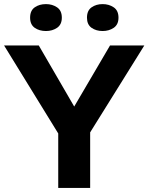

<svg xmlns="http://www.w3.org/2000/svg" viewBox="-20 -920 727 940"><path d="M169.9 -697.3 343.3 -398.4 518.6 -697.3H686.5L421.4 -272V0H265.1V-266.6L0 -697.3ZM127.4 -833.5Q127.4 -868.2 149.9 -884Q172.4 -899.9 205.1 -899.9Q236.3 -899.9 259.5 -884Q282.7 -868.2 282.7 -833.5Q282.7 -799.8 259.5 -783.9Q236.3 -768.1 205.1 -768.1Q172.4 -768.1 149.9 -783.9Q127.4 -799.8 127.4 -833.5ZM405.8 -833.5Q405.8 -868.2 428.2 -884Q450.7 -899.9 482.4 -899.9Q513.7 -899.9 536.9 -884Q560.1 -868.2 560.1 -833.5Q560.1 -799.8 536.9 -783.9Q513.7 -768.1 482.4 -768.1Q450.7 -768.1 428.2 -783.9Q405.8 -799.8 405.8 -833.5Z"/></svg>

Font: Lunasima
Style: Bold
Weight: 700
Designer: The DocRepair Project, Monotype Design Team
Foundry: Google
Version: Version 2.009